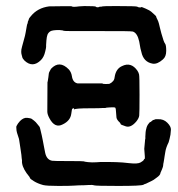

<svg xmlns="http://www.w3.org/2000/svg" viewBox="-20 -590 587 633"><path d="M456 -94Q455 -97 456.5 -109Q458 -121 458 -125Q458 -129 459 -132.5Q460 -136 459 -137L460 -153V-154Q460 -155 461 -160.5Q462 -166 463.5 -170.5Q465 -175 467.5 -179Q470 -183 472.5 -185.5Q475 -188 475.5 -187.5Q476 -187 480.5 -191Q485 -195 485.5 -194.5Q486 -194 489 -195.5Q492 -197 493 -197Q494 -197 501 -197Q519 -198 531.5 -185.5Q544 -173 543.5 -162.5Q543 -152 542 -146Q541 -140 539 -132Q537 -124 536 -121Q527 -103 525 -89Q523 -75 522.5 -74Q522 -73 521.5 -67Q521 -61 519.5 -55Q518 -49 518 -45Q518 -41 514 -31.5Q510 -22 509 -20Q509 -13 496 -4Q486 4 479 7Q472 10 466.5 13Q461 16 458.5 16.5Q456 17 453 19Q446 23 370.5 23Q295 23 290 21Q285 19 271 20Q257 21 241 21L223 22Q211 23 172.5 23Q134 23 122 20Q104 15 92 7.5Q80 0 79.5 -2Q79 -4 77 -7Q56 -32 53 -51Q52 -57 52.5 -58Q53 -59 52.5 -61.5Q52 -64 51.5 -68.5Q51 -73 50.5 -79.5Q50 -86 47 -103.5Q44 -121 43.5 -126.5Q43 -132 40.5 -138.5Q38 -145 36 -152.5Q34 -160 34 -165.5Q34 -171 33.5 -171Q33 -171 35.5 -176.5Q38 -182 46 -191Q58 -203 70 -201.5Q82 -200 84 -198.5Q86 -197 92 -192.5Q98 -188 103.5 -180.5Q109 -173 110 -172.5Q111 -172 113 -163.5Q115 -155 117.5 -144.5Q120 -134 121 -127.5Q122 -121 124.5 -109Q127 -97 129 -86Q134 -63 152 -60Q156 -59 206 -59Q256 -59 256.5 -58Q257 -57 270 -55.5Q283 -54 297.5 -55Q312 -56 312.5 -56Q313 -56 335.5 -56Q358 -56 361 -55.5Q364 -55 372 -55Q380 -55 407 -52Q434 -49 443.5 -54.5Q453 -60 454 -63Q455 -66 456.5 -66Q458 -66 457.5 -74Q457 -82 456.5 -87.5Q456 -93 456 -94ZM148 -363Q176 -393 207 -361Q215 -352 217 -339Q220 -318 236 -315Q238 -315 258 -315Q278 -315 289 -315Q313 -315 318 -315Q317 -313 329 -313Q341 -313 342.5 -314.5Q344 -316 345 -316Q346 -316 350 -320Q357 -325 358 -336Q362 -363 382 -372Q412 -387 433 -357Q437 -351 438.5 -344.5Q440 -338 440 -278Q440 -218 439 -209Q438 -200 429 -189Q411 -168 394.5 -173.5Q378 -179 378 -180.5Q378 -182 375 -186Q365 -195 364 -202.5Q363 -210 362.5 -221Q362 -232 360.5 -234.5Q359 -237 343.5 -236Q328 -235 328.5 -234.5Q329 -234 327.5 -234Q326 -234 320 -234Q311 -233 275 -233Q229 -233 224 -229Q225 -233 223 -233Q218 -233 217 -228Q216 -223 215 -215Q212 -192 187 -180Q161 -166 143 -200Q136 -213 136 -222Q136 -317 136.5 -318.5Q137 -320 137.5 -322.5Q138 -325 139.5 -335.5Q141 -346 141 -348Q141 -350 144 -355.5Q147 -361 147 -361Q147 -361 148 -363ZM364 -570Q430 -570 432.5 -568Q435 -566 440 -565.5Q445 -565 445.5 -566.5Q446 -568 460.5 -561.5Q475 -555 478.5 -551.5Q482 -548 488.5 -542.5Q495 -537 495 -535Q495 -533 498.5 -526.5Q502 -520 504 -512Q506 -504 507.5 -497.5Q509 -491 512 -480Q520 -451 524 -446.5Q528 -442 528 -422.5Q528 -403 517 -394Q499 -378 484 -380Q453 -385 446 -419Q445 -422 443 -430.5Q441 -439 439 -453Q433 -481 418 -486Q412 -488 301 -487.5Q190 -487 189.5 -488.5Q189 -490 175 -491Q152 -491 145.5 -486.5Q139 -482 136.5 -475.5Q134 -469 133 -456.5Q132 -444 132 -441.5Q132 -439 132 -435.5Q132 -432 129 -420Q125 -402 115 -392Q88 -365 61 -390Q54 -398 54 -399.5Q54 -401 52 -407Q50 -413 50 -419Q50 -425 50.5 -427Q51 -429 53 -437.5Q55 -446 59 -459.5Q63 -473 64.5 -482.5Q66 -492 67 -496.5Q68 -501 68.5 -505Q69 -509 70.5 -512Q72 -515 71.5 -516Q71 -517 73 -521Q75 -525 75 -527Q75 -529 82 -537Q104 -564 142 -569Q147 -569 182 -569.5Q217 -570 217 -569Q219 -566 241 -569L258 -570Q295 -570 296 -568Q297 -566 301.5 -566Q306 -566 306.5 -567Q307 -568 312 -568Q317 -568 318 -569Q319 -570 364 -570Z"/></svg>

Font: TT2020 Style E
Style: Regular
Weight: 400
Version: Version 00.2